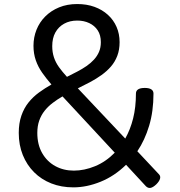

<svg xmlns="http://www.w3.org/2000/svg" viewBox="-20 -910 893 952"><path d="M344 19Q284 19 234.5 -0.5Q185 -20 149 -56Q113 -92 93 -141.5Q73 -191 73 -251Q73 -299 86 -336.5Q99 -374 121.5 -402Q144 -430 173.5 -451.5Q203 -473 235 -491Q210 -520 189.5 -549Q169 -578 157.5 -611Q146 -644 146 -683Q146 -725 161 -762.5Q176 -800 204.5 -828.5Q233 -857 273 -873.5Q313 -890 363 -890Q410 -890 448.5 -876Q487 -862 515 -836.5Q543 -811 558 -776.5Q573 -742 573 -701Q573 -663 561.5 -633Q550 -603 530 -580Q510 -557 483.5 -538Q457 -519 427 -503Q397 -487 366 -472L601 -223Q626 -267 640 -322.5Q654 -378 654 -446Q654 -460 665 -467Q676 -474 698 -474Q719 -474 730 -467Q741 -460 741 -446Q741 -358 719.5 -286.5Q698 -215 661 -160L768 -46Q777 -37 773.5 -24Q770 -11 755 4Q739 19 727 21.5Q715 24 704 14L605 -93Q548 -37 479 -9Q410 19 344 19ZM346 -64Q398 -64 451.5 -86Q505 -108 549 -153L290 -432Q264 -417 241 -399.5Q218 -382 201 -360.5Q184 -339 174.5 -312Q165 -285 165 -251Q165 -193 189 -151Q213 -109 254 -86.5Q295 -64 346 -64ZM312 -529Q338 -542 363 -555Q388 -568 409 -582.5Q430 -597 446 -614.5Q462 -632 471 -653Q480 -674 480 -701Q480 -736 464.5 -759.5Q449 -783 422.5 -795.5Q396 -808 363 -808Q326 -808 298 -792.5Q270 -777 254.5 -749Q239 -721 239 -681Q239 -651 247.5 -625.5Q256 -600 272.5 -577Q289 -554 312 -529Z"/></svg>

Font: Playwrite GB S
Style: Regular
Weight: 400
Designer: Veronika Burian, José Scaglione
Foundry: TypeTogether
Version: Version 1.000